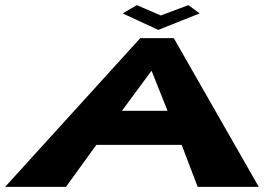

<svg xmlns="http://www.w3.org/2000/svg" viewBox="-44 -725 1024 745"><path d="M731 -673 686.9 -705 579.8 -665 486.9 -705 432 -673 570.2 -609ZM630.3 -577H500.3L-24 0H212L329.9 -163H660.9L723 0H960ZM606.1 -295H429.1L542.7 -449H544.7Z"/></svg>

Font: Hussar Milosc
Style: Obl
Weight: 700
Foundry: Cannot Into Space Fonts
Version: Version 1.02